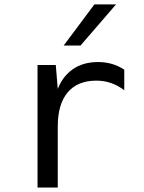

<svg xmlns="http://www.w3.org/2000/svg" viewBox="-20 -837 642 857"><path d="M401.4 -817.4H498L339.4 -633.8H264.2ZM147.5 -546.9H229L237.8 -439.9Q259.8 -496.6 305.4 -528.3Q351.1 -560.1 418 -560.1Q483.4 -560.1 534.7 -525.9V-434.1Q478.5 -477.1 410.6 -477.1Q326.2 -477.1 282 -424.6Q237.8 -372.1 237.8 -272V0H147.5Z"/></svg>

Font: Vazir Code Hack
Style: Code-Hack
Weight: 400
Foundry: DejaVu fonts team - Redesigned by Saber Rastikerdar
Version: Version 1.1.2